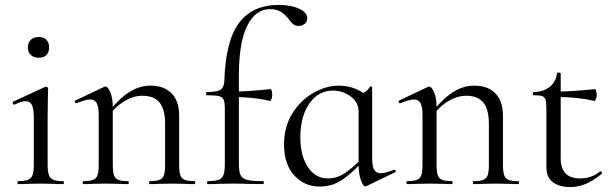

<svg xmlns="http://www.w3.org/2000/svg" viewBox="-20 -746 2480 778"><path d="M53 -12Q80 -12 93.5 -17.5Q107 -23 112 -37Q117 -51 117 -81V-268Q117 -304 109.5 -320Q102 -336 84 -336Q66 -336 39 -322H38Q34 -322 32 -327Q30 -332 33 -334L163 -394L167 -395Q169 -395 172 -392.5Q175 -390 175 -387Q175 -380 174 -347Q173 -314 173 -269V-81Q173 -51 178 -37Q183 -23 196 -17.5Q209 -12 236 -12Q239 -12 239 -6Q239 0 236 0Q213 0 199 -1L145 -2L91 -1Q77 0 53 0Q51 0 51 -6Q51 -12 53 -12ZM93 -554Q93 -574 105 -585Q117 -596 137 -596Q157 -596 168 -585Q179 -574 179 -554Q179 -534 168 -523Q157 -512 137 -512Q117 -512 105 -523Q93 -534 93 -554Z M587 -12Q614 -12 627 -17.5Q640 -23 644.5 -37Q649 -51 649 -81V-243Q649 -303 626.5 -330.5Q604 -358 557 -358Q520 -358 482.5 -335Q445 -312 418 -272L414 -284Q458 -343 501 -371Q544 -399 590 -399Q645 -399 675.5 -367.5Q706 -336 706 -277V-81Q706 -51 710.5 -37Q715 -23 728 -17.5Q741 -12 768 -12Q771 -12 771 -6Q771 0 768 0Q745 0 732 -1L678 -2L623 -1Q610 0 587 0Q584 0 584 -6Q584 -12 587 -12ZM318 -12Q345 -12 358 -17.5Q371 -23 375.5 -37Q380 -51 380 -81V-279Q380 -313 372 -328Q364 -343 345 -343Q329 -343 291 -328H289Q285 -328 283.5 -332.5Q282 -337 286 -339L402 -394Q404 -395 408 -395Q417 -395 427 -372Q437 -349 437 -313V-81Q437 -51 441.5 -37Q446 -23 459 -17.5Q472 -12 499 -12Q502 -12 502 -6Q502 0 499 0Q476 0 463 -1L409 -2L354 -1Q341 0 318 0Q315 0 315 -6Q315 -12 318 -12Z M822 -12Q852 -12 866 -17.5Q880 -23 885.5 -37Q891 -51 891 -81V-306Q891 -332 886 -342.5Q881 -353 867 -356.5Q853 -360 818 -360Q815 -360 815 -366.5Q815 -373 818 -373Q859 -373 873.5 -382.5Q888 -392 889 -418Q894 -580 948.5 -653Q1003 -726 1109 -726Q1160 -726 1192.5 -710.5Q1225 -695 1225 -673Q1225 -658 1214.5 -649.5Q1204 -641 1190 -641Q1178 -641 1169.5 -647Q1161 -653 1151 -667Q1135 -688 1117.5 -698.5Q1100 -709 1074 -709Q1016 -709 982 -642Q948 -575 948 -439V-81Q948 -50 955 -36Q962 -22 982 -17Q1002 -12 1046 -12Q1049 -12 1049 -6Q1049 0 1046 0L982 -1Q961 -2 918 -2L862 -1Q848 0 822 0Q819 0 819 -6Q819 -12 822 -12ZM923 -353V-375Q984 -375 1076 -385Q1079 -385 1081 -378Q1083 -371 1083 -361Q1083 -353 1080 -344.5Q1077 -336 1073 -337Q1009 -353 923 -353Z M1131 -161Q1131 -233 1165 -287Q1199 -341 1250.5 -370Q1302 -399 1354 -399Q1389 -399 1421 -386Q1453 -373 1473 -350L1433 -294Q1433 -331 1401 -355Q1369 -379 1329 -379Q1270 -379 1233.5 -326.5Q1197 -274 1197 -190Q1197 -115 1227.5 -69Q1258 -23 1309 -23Q1347 -23 1380.5 -46.5Q1414 -70 1449 -107L1457 -100Q1413 -50 1370.5 -20Q1328 10 1275 10Q1214 10 1172.5 -35Q1131 -80 1131 -161ZM1433 -80V-361Q1453 -369 1462 -375Q1471 -381 1479 -395Q1480 -397 1484 -395.5Q1488 -394 1488 -392V-107Q1488 -73 1496 -58.5Q1504 -44 1523 -44Q1540 -44 1576 -58H1578Q1582 -58 1583.5 -53.5Q1585 -49 1581 -48L1465 8Q1463 9 1460 9Q1451 9 1442 -17Q1433 -43 1433 -80Z M1899 -12Q1926 -12 1939 -17.5Q1952 -23 1956.5 -37Q1961 -51 1961 -81V-243Q1961 -303 1938.5 -330.5Q1916 -358 1869 -358Q1832 -358 1794.5 -335Q1757 -312 1730 -272L1726 -284Q1770 -343 1813 -371Q1856 -399 1902 -399Q1957 -399 1987.5 -367.5Q2018 -336 2018 -277V-81Q2018 -51 2022.5 -37Q2027 -23 2040 -17.5Q2053 -12 2080 -12Q2083 -12 2083 -6Q2083 0 2080 0Q2057 0 2044 -1L1990 -2L1935 -1Q1922 0 1899 0Q1896 0 1896 -6Q1896 -12 1899 -12ZM1630 -12Q1657 -12 1670 -17.5Q1683 -23 1687.5 -37Q1692 -51 1692 -81V-279Q1692 -313 1684 -328Q1676 -343 1657 -343Q1641 -343 1603 -328H1601Q1597 -328 1595.5 -332.5Q1594 -337 1598 -339L1714 -394Q1716 -395 1720 -395Q1729 -395 1739 -372Q1749 -349 1749 -313V-81Q1749 -51 1753.5 -37Q1758 -23 1771 -17.5Q1784 -12 1811 -12Q1814 -12 1814 -6Q1814 0 1811 0Q1788 0 1775 -1L1721 -2L1666 -1Q1653 0 1630 0Q1627 0 1627 -6Q1627 -12 1630 -12Z M2194 -70V-305Q2194 -331 2190.5 -342Q2187 -353 2177 -356.5Q2167 -360 2143 -360Q2139 -360 2139 -366.5Q2139 -373 2143 -373Q2183 -374 2208 -394.5Q2233 -415 2237 -449Q2237 -452 2245 -452Q2252 -452 2252 -449V-104Q2252 -23 2331 -23Q2377 -23 2411 -51L2413 -52Q2417 -52 2419 -47.5Q2421 -43 2418 -41Q2381 -12 2351.5 0Q2322 12 2290 12Q2248 12 2221 -7Q2194 -26 2194 -70ZM2235 -353V-375Q2298 -375 2391 -385Q2393 -385 2395.5 -377.5Q2398 -370 2398 -361Q2398 -353 2394.5 -344.5Q2391 -336 2387 -337Q2323 -353 2235 -353Z"/></svg>

Font: Cormorant Infant
Style: Regular
Weight: 400
Designer: Christian Thalmann (Catharsis Fonts)
Foundry: Catharsis Fonts
Version: Version 4.000